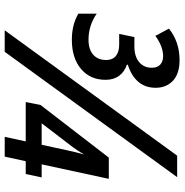

<svg xmlns="http://www.w3.org/2000/svg" viewBox="-4 -760 764 795"><g transform="rotate(90 377.5 -362.0)"><path d="M36 -305V-381Q85 -347 144 -347Q184 -347 206 -366.5Q228 -386 228 -420Q228 -446 211.5 -460Q195 -474 164 -474H120L133 -537H172Q213 -537 236.5 -556.5Q260 -576 260 -609Q260 -632 247 -644Q234 -656 211 -656Q171 -655 128 -624L98 -680Q153 -724 228 -724Q285 -724 314 -696.5Q343 -669 343 -625Q343 -582 318 -553Q293 -524 248 -510L247 -506Q277 -496 293.5 -473.5Q310 -451 310 -418Q310 -354 265 -316Q220 -278 144 -278Q82 -278 36 -305ZM624 -714H713L194 0H105ZM565 -87H402L414 -148L632 -431H720L660 -153H714L700 -87H647L628 0H546ZM579 -153 601 -255Q610 -296 619 -329Q603 -300 578 -268L490 -153Z"/></g></svg>

Font: Noto Sans UI NarrowMedium
Style: Italic
Weight: 500
Width: 4
Italic angle: -12°
Designer: Monotype Design Team
Foundry: Monotype Imaging Inc.
Version: Version 1.001